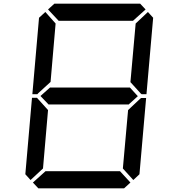

<svg xmlns="http://www.w3.org/2000/svg" viewBox="-20 -1020 984 1040"><path d="M145.5 -44.9 117.2 -76.2 153.3 -490.2H180.7L184.6 -485.4L240.2 -423.8L212.9 -107.4ZM186.5 -514.6 182.6 -509.8H155.3L191.4 -923.8L225.6 -955.1L281.2 -892.6L253.9 -576.2ZM240.2 -968.8 274.4 -1000H739.3L768.6 -968.8L700.2 -907.2H297.9ZM726.6 -499 675.8 -453.1V-454.1H244.1V-453.1L199.2 -500L252 -546.9V-545.9H683.6ZM739.3 -485.4 745.1 -489.3H771.5L735.4 -76.2L702.1 -44.9L645.5 -107.4L673.8 -423.8ZM781.2 -955.1 809.6 -923.8 773.4 -509.8H747.1L742.2 -513.7L686.5 -575.2L714.8 -892.6ZM686.5 -31.2 652.3 0H187.5L158.2 -31.2L226.6 -92.8H629.9Z"/></svg>

Font: my7seg
Style: Book
Weight: 400
Italic angle: -5°
Designer: Keshikan(Twitter:@keshinomi_88pro)
Version: Version 0.46